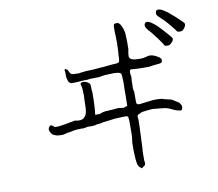

<svg xmlns="http://www.w3.org/2000/svg" viewBox="-87 -863 1175 1033"><g transform="rotate(-10 500.0 -346.0)"><path d="M890 -665Q870 -689 856 -702Q842 -714 834.5 -722Q827 -730 826 -736Q824 -743 827 -750Q828 -755 833 -757Q838 -760 846 -758Q854 -757 865 -751Q878 -743 889 -735Q903 -723 923 -706Q967 -666 968.5 -661Q970 -656 968.5 -650Q967 -644 961 -636Q955 -628 950 -624.5Q945 -621 935 -622Q924 -622 921 -625Q921 -627 890 -665ZM812 -606Q785 -641 781 -646Q768 -659 762 -668Q756 -676 755 -683Q753 -689 757 -696Q758 -701 764 -703Q769 -705 776 -703Q784 -701 795 -693Q807 -685 817 -676Q831 -663 848 -644Q888 -600 890 -595Q892 -590 890 -584Q888 -578 881 -571Q874 -564 869 -561Q864 -558 852.5 -559Q841 -560 840 -564Q837 -572 812 -606ZM413 -410Q413 -385 415 -384Q415 -384 415 -383Q415 -303 409 -262V-260H411Q419 -260 426 -260Q429 -260 432 -260Q434 -260 435 -260Q448 -267 465 -269Q482 -270 504 -271Q512 -272 526 -273Q533 -274 538 -274Q543 -274 546 -273Q550 -272 553 -272Q558 -272 560 -271Q561 -270 563 -270Q567 -270 574 -273L586 -277L587 -278V-279Q589 -350 588 -361Q588 -381 589 -400Q589 -401 589 -402Q589 -405 589 -413Q588 -421 588 -430Q588 -441 587 -446Q586 -449 585 -452Q584 -455 582 -456Q580 -459 577 -459Q574 -459 571 -461L561 -462Q553 -463 547 -463Q545 -463 543 -463Q539 -463 536 -463Q531 -462 526 -462Q521 -463 514 -462Q509 -461 508 -461Q508 -462 503 -462Q492 -460 481 -459Q473 -457 464 -456Q427 -456 416 -455Q397 -452 395 -453Q394 -453 392.5 -452.5Q391 -452 387 -453Q385 -453 383 -453Q376 -452 368 -452Q357 -451 342 -450Q320 -449 314 -449.5Q308 -450 304 -453L296 -464Q294 -469 293 -475Q289 -489 290 -497Q291 -513 289 -520Q289 -521 289 -522Q288 -522 288 -524Q288 -525 289 -526Q289 -526 289 -528Q289 -528 292 -531Q292 -531 292 -531Q297 -528 303 -525Q304 -525 306 -521L309 -515Q313 -506 316 -503Q321 -496 332 -496Q354 -495 357 -495Q360 -494 362 -495Q365 -496 374 -497Q398 -500 402 -500Q448 -501 470 -504Q484 -505 500 -506Q520 -508 539 -510Q558 -511 569 -512Q578 -513 581 -515Q587 -519 587 -534Q587 -536 588 -537Q588 -539 588 -541V-551Q588 -560 590 -575Q590 -578 590 -584Q591 -588 591 -593Q590 -606 592 -616Q592 -621 591 -641Q591 -649 591 -656Q589 -681 590 -704Q590 -707 590 -707Q590 -727 602 -725Q604 -725 607 -726Q617 -725 619 -723Q628 -715 633 -703Q641 -686 644 -668Q645 -665 646 -627Q647 -602 646 -601Q646 -588 646 -579Q646 -574 644 -567Q643 -562 642 -556Q641 -550 641 -542V-534L642 -532Q648 -518 674 -516Q682 -515 694 -515Q700 -515 705 -515Q723 -516 735 -520Q744 -523 753 -523Q755 -523 758 -523Q774 -521 793 -510Q814 -499 813 -488Q814 -473 798 -471Q771 -469 765 -468Q764 -468 739 -464Q729 -463 725 -464Q723 -464 722 -464Q711 -464 698 -464Q684 -464 671 -465Q644 -467 643 -467Q643 -467 642 -467Q636 -467 634 -462Q633 -456 633 -452Q633 -440 634 -439Q636 -430 636 -427Q633 -398 634 -395Q635 -391 634 -387Q632 -347 637 -351Q637 -351 637 -349V-295V-287Q637 -277 650 -275Q652 -275 655 -275Q659 -275 664 -276Q688 -279 711 -282Q721 -283 730 -284Q754 -285 769 -283H772L779 -282Q781 -281 782.5 -280.5Q784 -280 786 -279Q797 -276 807 -274Q818 -272 828 -269Q831 -268 865 -246Q866 -246 874 -233Q877 -228 877 -220Q877 -211 870 -203H866Q845 -206 835 -211Q819 -219 804 -225Q790 -230 778 -231L750 -234L718 -237Q715 -237 715 -237Q699 -236 683 -234Q657 -232 650 -227L647 -224Q644 -224 644 -224Q643 -224 643 -224Q643 -224 643 -224Q642 -224 640 -222Q632 -219 632 -210Q632 -208 632 -206Q633 -204 633 -202Q634 -192 633 -161Q633 -161 628 -41Q626 -24 626 -9V-8Q626 8 626 25V29Q627 31 627 34Q628 37 628 42Q628 53 620 57Q617 59 612 63Q607 68 606 67L594 57Q589 52 586 43Q584 37 583 28Q582 19 581 9Q580 -1 580 -11Q580 -24 579 -26Q579 -27 579 -27Q578 -82 582 -97Q584 -110 584 -131V-174Q584 -198 584 -198Q582 -217 582 -217Q581 -218 578 -221Q577 -223 576 -223H574Q574 -223 571 -223Q565 -223 553 -223Q512 -221 509 -221Q483 -217 463 -215Q446 -213 444 -213Q435 -210 425 -209Q408 -208 406 -207Q399 -204 395 -204Q394 -204 393 -204Q376 -202 372 -203Q358 -204 357 -203Q353 -203 350 -202Q347 -202 343 -200H342Q340 -201 340 -200Q340 -200 340 -200Q339 -200 338 -200Q336 -200 335 -199Q333 -199 331 -199Q330 -199 329 -199Q326 -199 325 -200Q319 -199 314 -199Q311 -199 309 -199Q306 -199 304 -199Q296 -199 293 -198L283 -197L258 -192L251 -191Q241 -190 241 -189Q239 -189 237 -188.5Q235 -188 233 -187Q217 -182 198 -185Q196 -185 193 -185Q185 -186 176 -190Q166 -193 161 -199Q157 -204 153 -212Q149 -219 149 -224Q149 -231 154 -239Q160 -246 165 -245Q166 -245 166 -245Q171 -244 176 -239Q177 -238 178 -238Q178 -238 179 -237L181 -234Q187 -228 252 -240L272 -244L280 -245L294 -248Q295 -248 298 -248Q300 -247 302 -247Q305 -246 307 -246Q313 -245 318 -245Q335 -245 344 -252Q357 -263 361 -279Q366 -297 366 -356Q367 -363 367 -369Q367 -372 367 -375Q366 -385 366 -393Q366 -410 364 -420Q360 -435 360 -436Q360 -441 365.5 -443.5Q371 -446 380 -445Q388 -444 396 -440Q403 -437 407 -432Q411 -429 412 -425Q413 -422 413 -410Z"/></g></svg>

Font: ToneOZ-Pinyin-Tsuipita-TC
Style: Regular
Weight: 400
Designer: ÂÆ£ÂøóÂáåJeffrey Xuan(jeffreyx@gmail.com, ToneOZ.com) ÈòøÂù§(cjkFonts)
Foundry: ToneOZ
Version: Version 0.24071